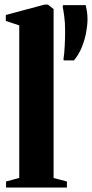

<svg xmlns="http://www.w3.org/2000/svg" viewBox="-20 -838 411 858"><path d="M66 -43V-724.5L6 -744.5V-771L179 -817.5H194L219.5 -797.5V-42.5L279 -27V0H7V-27ZM310.5 -568H265.5L263.5 -573Q267.5 -596.5 269.2 -632.5Q271 -668.5 271 -700Q271 -737 267 -765.8Q263 -794.5 260 -808.5L262 -815H363Q365.5 -804.5 368.2 -789Q371 -773.5 371 -752Q371 -726 365 -693.2Q359 -660.5 345.8 -627.5Q332.5 -594.5 310.5 -568Z"/></svg>

Font: Merriweather 120pt ExtraBold
Style: Regular
Weight: 800
Version: Version 2.100